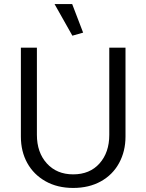

<svg xmlns="http://www.w3.org/2000/svg" viewBox="-20 -915 722 947"><path d="M83 -241Q83 -168 114.5 -111Q146 -54 204.5 -21Q263 12 341 12Q419 12 477.5 -20.5Q536 -53 567.5 -111Q599 -169 599 -241V-680H519V-250Q519 -163 471 -109Q423 -55 341 -55Q260 -55 211 -109Q162 -163 162 -250V-680H83ZM336 -895H249L337 -739L390 -754Z"/></svg>

Font: Catamaran
Style: Regular
Weight: 400
Designer: Pria Ravichandran
Version: Version 1.000;PS 001.000;hotconv 1.0.70;makeotf.lib2.5.58329